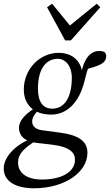

<svg xmlns="http://www.w3.org/2000/svg" viewBox="-45 -771 591 1032"><path d="M57 -83C57 -54 74 -12 152 -3L230 6C334 18 358 51 358 88C358 152 288 194 181 194C100 194 52 160 52 102C52 56 85 24 152 -17L132 -29C50 -1 -25 66 -25 135C-25 207 45 241 137 241C303 241 425 155 425 50C425 -7 385 -44 278 -58L181 -71C140 -76 128 -99 128 -116C128 -134 132 -150 174 -193L162 -203C97 -164 57 -127 57 -83ZM238 -187C186 -186 159 -223 159 -295C159 -388 193 -453 264 -455C306 -456 341 -417 341 -353C341 -248 302 -188 238 -187ZM83 -290C83 -208 137 -155 231 -155C309 -155 381 -213 411 -342C419 -376 426 -400 437 -424L414 -397C486 -418 526 -428 526 -471C526 -479 522 -485 517 -491C510 -495 500 -497 488 -497C448 -497 408 -467 391 -374L398 -375C391 -446 341 -487 271 -487C168 -487 83 -399 83 -290ZM235 -751 208 -732 305 -554H336L494 -732L475 -751L305 -613H348L235 -751Z"/></svg>

Font: Source Serif Variable
Style: Italic
Weight: 389
Italic angle: -12°
Designer: Frank Grießhammer
Foundry: Adobe Systems Incorporated
Version: Version 3.001;hotconv 1.0.111;makeotfexe 2.5.65597